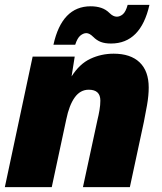

<svg xmlns="http://www.w3.org/2000/svg" viewBox="-21 -774 671 794"><path d="M-1 0 114 -540H288L275 -458Q308 -510 353 -531Q398 -552 449 -552Q519 -552 556.5 -516Q594 -480 594 -412Q594 -379 587 -339Q580 -299 574 -270L516 0H322L382 -278Q387 -298 390.5 -319Q394 -340 394 -358Q394 -403 346 -403Q311 -403 288 -371Q265 -339 253 -280L193 0ZM438 -594Q413 -594 396 -600.5Q379 -607 364 -622Q349 -637 336 -637Q324 -637 311.5 -627Q299 -617 290 -589H200Q235 -748 354 -748Q378 -748 397.5 -741.5Q417 -735 432 -720Q447 -705 462 -705Q475 -705 487 -715Q499 -725 507 -754H597Q561 -594 438 -594Z"/></svg>

Font: Geist Black
Style: Italic
Weight: 900
Italic angle: -12°
Designer: Basement.studio, Andrés Briganti, Mateo Zaragoza
Foundry: Basement.studio, Vercel, Andrés Briganti, Guido Ferreyra, Mateo Zaragoza
Version: Version 1.500; ttfautohint (v1.8.4.7-5d5b)